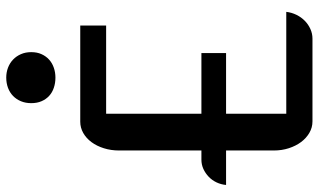

<svg xmlns="http://www.w3.org/2000/svg" viewBox="-222 -794 1016 612"><g transform="rotate(-90 286.0 -488.0)"><path d="M112.3 -275.4H2.4Q3.9 -291.5 10.7 -305.9Q17.6 -320.3 28.6 -330.8Q39.6 -341.3 53.5 -347.7Q67.4 -354 83 -354H112.3V-616.2Q112.3 -642.1 119.4 -664.8Q126.5 -687.5 138.9 -704.3Q151.4 -721.2 168.2 -730.7Q185.1 -740.2 204.1 -740.2H510.7V-657.7H229.5V-354H422.9V-275.4H229.5V-83.5H554.2Q552.2 -66.4 544.7 -51Q537.1 -35.6 525.6 -24.4Q514.2 -13.2 499.5 -6.6Q484.9 0 468.8 0H205.1Q185.5 0 168.7 -9.8Q151.9 -19.5 139.4 -36.1Q127 -52.7 119.6 -75.2Q112.3 -97.7 112.3 -123ZM344.7 -819.3Q327.1 -819.3 312 -824.5Q296.9 -829.6 286.1 -839.6Q275.4 -849.6 269.3 -863.8Q263.2 -877.9 263.2 -896.5Q263.2 -914.6 269.3 -929.2Q275.4 -943.8 286.1 -954.3Q296.9 -964.8 312 -970.5Q327.1 -976.1 344.7 -976.1Q361.3 -976.1 376.2 -970.5Q391.1 -964.8 402.1 -954.3Q413.1 -943.8 419.4 -929.2Q425.8 -914.6 425.8 -896.5Q425.8 -877.9 419.4 -863.8Q413.1 -849.6 402.1 -839.6Q391.1 -829.6 376.2 -824.5Q361.3 -819.3 344.7 -819.3Z"/></g></svg>

Font: Atomic Age
Style: Regular
Weight: 400
Designer: James Grieshaber
Foundry: James Grieshaber
Version: Version 1.008; ttfautohint (v1.4.1) -l 6 -r 46 -G 0 -x 0 -H 